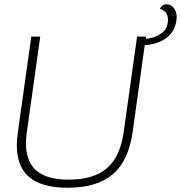

<svg xmlns="http://www.w3.org/2000/svg" viewBox="-20 -872 850 902"><path d="M810 -791Q810 -782 809 -777Q802 -725 762.5 -694.5Q723 -664 660 -660L603 -251Q584 -117 510 -53.5Q436 10 297 10Q177 10 118 -39.5Q59 -89 59 -190Q59 -214 64 -251L127 -700H169L106 -251Q102 -226 102 -199Q102 -112 151.5 -70Q201 -28 303 -28Q420 -28 482.5 -82Q545 -136 561 -251L624 -700H666L665 -690Q705 -692 737 -714.5Q769 -737 769 -779Q769 -801 758.5 -813.5Q748 -826 731 -830Q735 -840 743 -846Q751 -852 762 -852Q783 -852 796.5 -834.5Q810 -817 810 -791Z"/></svg>

Font: Krub ExtraLight
Style: Italic
Weight: 275
Italic angle: -8°
Designer: Ekaluck Peanpanawate
Foundry: Cadson Demak Co.,Ltd.
Version: Version 1.000; ttfautohint (v1.6)